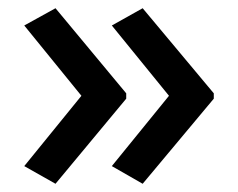

<svg xmlns="http://www.w3.org/2000/svg" viewBox="-20 -593 580 467"><path d="M500 -353 327 -146 252 -189 391 -360 252 -531 327 -573 500 -366ZM287 -353 115 -146 39 -189 178 -360 39 -531 115 -573 287 -366Z"/></svg>

Font: Noto Sans Kannada UI Medium
Style: Regular
Weight: 500
Designer: Jelle Bosma - Monotype Design Team
Foundry: Monotype Imaging Inc.
Version: Version 2.005; ttfautohint (v1.8.4.7-5d5b)